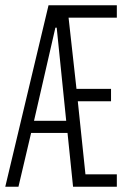

<svg xmlns="http://www.w3.org/2000/svg" viewBox="-22 -708 484 728"><path d="M-2 0 162 -688H421V-641H238L268 -371H399V-324H273L302 -47H421V0H255L234 -204H96L48 0ZM107 -250H229L193 -603H188Z"/></svg>

Font: Saira Ultra Condensed Light
Style: Regular
Weight: 300
Width: 1
Designer: Hector Gatti with collaboration of the Omnibus-Type team
Foundry: Omnibus-Type
Version: Version 1.001; ttfautohint (v1.8)